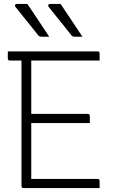

<svg xmlns="http://www.w3.org/2000/svg" viewBox="-20 -963 590 983"><path d="M120 -943Q151 -896 177 -858Q203 -820 232 -775H192Q181 -775 175 -783Q148 -818 131 -838.5Q114 -859 98.5 -878.5Q83 -898 59 -928Q55 -933 57.5 -938Q60 -943 66 -943ZM290 -943Q321 -896 347 -858Q373 -820 402 -775H362Q351 -775 345 -783Q318 -818 301 -838.5Q284 -859 268.5 -878.5Q253 -898 229 -928Q225 -933 227.5 -938Q230 -943 236 -943ZM101 0Q90 0 90 -11V-653H31Q20 -653 20 -664V-700H479Q490 -700 490 -689V-653H140V-380H429Q440 -380 440 -369V-333H140V-47H479Q490 -47 490 -36V0Z"/></svg>

Font: Recursive Sn Lnr St Lt
Style: Regular
Weight: 300
Version: Version 1.079;hotconv 1.0.112;makeotfexe 2.5.65598; ttfautoh